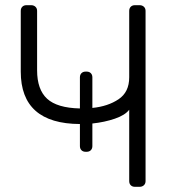

<svg xmlns="http://www.w3.org/2000/svg" viewBox="-20 -720 675 740"><path d="M518 -700Q528 -700 534.5 -694Q541 -688 541 -678V-22Q541 -12 534.5 -6Q528 0 518 0H500Q490 0 484 -6Q478 -12 478 -22V-297Q462 -276 422.5 -262.5Q383 -249 336 -244V-157Q336 -147 330 -141Q324 -135 314 -135H310Q300 -135 294 -141Q288 -147 288 -157V-242Q60 -243 60 -444V-678Q60 -688 66 -694Q72 -700 82 -700H100Q110 -700 116.5 -694Q123 -688 123 -678V-449Q123 -375 161.5 -339.5Q200 -304 288 -302V-422Q288 -432 294 -438Q300 -444 310 -444H314Q324 -444 330 -438Q336 -432 336 -422V-304Q396 -310 437 -337.5Q478 -365 478 -422V-678Q478 -688 484 -694Q490 -700 500 -700Z"/></svg>

Font: Rubik AZ
Style: Regular
Weight: 300
Designer: Hubert and Fischer
Foundry: Hubert & Fischer
Version: Version 2.000